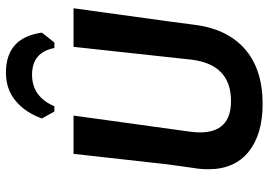

<svg xmlns="http://www.w3.org/2000/svg" viewBox="-152 -764 925 662"><g transform="rotate(-90 311.0 -433.5)"><path d="M257 -709 233 -752Q253 -808 293 -842Q333 -876 391 -876Q512 -876 529 -752L495 -709H476Q461 -786 384 -786Q308 -786 275 -709ZM613 -643 568 -317 557 -233Q544 -116 474 -53.5Q404 9 283 9Q178 9 118 -39.5Q58 -88 58 -178Q58 -204 62 -227L75 -320L111 -643H243L188 -245Q185 -224 185 -207Q185 -100 293 -100Q420 -100 436 -238L480 -643Z"/></g></svg>

Font: Alegreya Sans SC
Style: Bold Italic
Weight: 700
Italic angle: -7°
Designer: Juan Pablo del Peral
Foundry: Huerta Tipografica
Version: Version 2.007